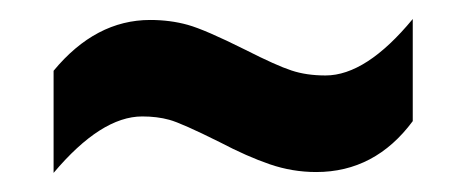

<svg xmlns="http://www.w3.org/2000/svg" viewBox="-20 -453 488 201"><path d="M128.9 -331.1Q85.9 -331.1 36.1 -272V-378.9Q80.1 -432.1 137.2 -432.1Q158.2 -432.1 176.5 -427Q194.8 -421.9 236.8 -400.9Q269.5 -384.3 285.2 -379.2Q300.8 -374 320.8 -374Q363.3 -374 412.1 -433.1V-326.2Q372.6 -272.9 311 -272.9Q286.1 -272.9 262.5 -281Q238.8 -289.1 210 -304.2Q169.9 -324.2 157.2 -327.6Q144.5 -331.1 128.9 -331.1Z"/></svg>

Font: TypoPRO Open Sans Condensed
Style: Bold
Weight: 700
Width: 3
Foundry: Ascender Corporation
Version: Version 1.11